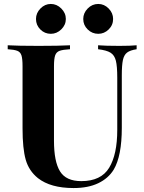

<svg xmlns="http://www.w3.org/2000/svg" viewBox="-20 -937 729 971"><path d="M671 -688Q638 -683 622.5 -671Q607 -659 601.5 -633Q596 -607 596 -556V-291Q596 -148 555 -79Q528 -35 477 -10.5Q426 14 352 14Q236 14 172 -36Q126 -73 110 -129.5Q94 -186 94 -288V-602Q94 -640 88.5 -657Q83 -674 67.5 -680Q52 -686 19 -688V-708Q70 -705 175 -705Q279 -705 334 -708V-688Q298 -686 281.5 -680Q265 -674 259 -657Q253 -640 253 -602V-225Q253 -120 283.5 -70.5Q314 -21 391 -21Q491 -21 532 -88.5Q573 -156 573 -280V-544Q573 -602 566 -630Q559 -658 539 -670.5Q519 -683 476 -688V-708Q514 -705 584 -705Q640 -705 671 -708ZM313 -841Q313 -811 290 -788.5Q267 -766 237 -766Q206 -766 184 -788Q162 -810 162 -841Q162 -871 184.5 -894Q207 -917 237 -917Q267 -917 290 -894Q313 -871 313 -841ZM552 -841Q552 -810 529.5 -788Q507 -766 477 -766Q446 -766 423.5 -788Q401 -810 401 -841Q401 -871 423.5 -894Q446 -917 477 -917Q507 -917 529.5 -894Q552 -871 552 -841Z"/></svg>

Font: Playfair Display SC
Style: Bold
Weight: 700
Designer: Claus Eggers Sørensen
Foundry: Claus Eggers Sørensen
Version: Version 1.200; ttfautohint (v1.6)